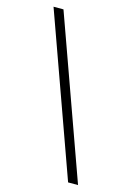

<svg xmlns="http://www.w3.org/2000/svg" viewBox="-116 -777 602 877"><g transform="rotate(15 184.5 -339.0)"><path d="M297 40H344L72 -718H25Z"/></g></svg>

Font: MV Cash ExtraLight
Style: Regular
Weight: 200
Designer: Rodrigo Fuenzalida
Foundry: fragTYPE
Version: Version 1.100;Glyphs 3.1.2 (3151)